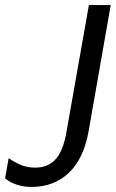

<svg xmlns="http://www.w3.org/2000/svg" viewBox="-63 -725 456 756"><path d="M61 11Q150 11 208.5 -45Q267 -101 286 -209L373 -705H287L199 -207Q186 -131 156 -98Q126 -65 76 -65Q46 -65 22 -74.5Q-2 -84 -29 -102L-43 -22Q1 11 61 11Z"/></svg>

Font: Geom Light
Style: Italic
Weight: 300
Italic angle: -10°
Version: Version 1.102